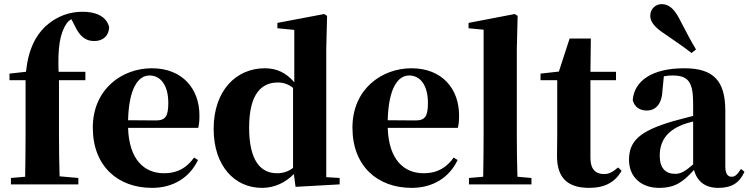

<svg xmlns="http://www.w3.org/2000/svg" viewBox="-20 -894 3630 931"><path d="M26 -537V-505H104V-238C104 -171 103 -104 102 -37L33 -31V0H360V-31L269 -39C267 -106 266 -172 266 -238V-505H394V-546H264C260 -660 269 -730 303 -780C308 -788 316 -795 326 -801L342 -770C368 -714 398 -695 437 -695C483 -695 509 -724 509 -763C496 -817 441 -837 381 -837C318 -837 256 -817 199 -765C155 -722 118 -660 106 -546Z M601 -311C605 -466 650 -528 705 -528C758 -528 796 -482 796 -395C796 -333 784 -310 737 -310ZM921 -130C888 -84 845 -54 775 -54C681 -54 606 -118 601 -274H941C946 -293 947 -310 947 -335C947 -462 866 -563 716 -563C573 -563 430 -463 430 -275C430 -88 552 17 717 17C819 17 899 -32 940 -118Z M1401 -80C1377 -61 1351 -54 1323 -54C1246 -54 1188 -112 1188 -275C1188 -443 1251 -494 1327 -494C1352 -494 1377 -487 1401 -468ZM1562 -35V-657L1566 -817L1552 -826L1325 -783V-757L1407 -749V-495C1368 -541 1322 -563 1264 -563C1127 -563 1016 -457 1016 -269C1016 -88 1119 17 1250 17C1311 17 1363 -8 1405 -50L1413 12L1627 0V-31Z M1860 -311C1864 -466 1909 -528 1964 -528C2017 -528 2055 -482 2055 -395C2055 -333 2043 -310 1996 -310ZM2180 -130C2147 -84 2104 -54 2034 -54C1940 -54 1865 -118 1860 -274H2200C2205 -293 2206 -310 2206 -335C2206 -462 2125 -563 1975 -563C1832 -563 1689 -463 1689 -275C1689 -88 1811 17 1976 17C2078 17 2158 -32 2199 -118Z M2489 -37C2487 -102 2486 -173 2486 -238V-656L2490 -817L2476 -826L2252 -783V-757L2325 -750V-238C2325 -174 2324 -102 2323 -37L2254 -31V0H2557V-31Z M2977 -82C2951 -60 2934 -50 2909 -50C2869 -50 2843 -73 2843 -127V-505H2967V-546H2843L2845 -707H2742L2690 -547L2601 -537V-505H2682V-249C2682 -207 2681 -178 2681 -140C2680 -29 2735 17 2837 17C2914 17 2964 -12 2994 -66Z M3355 -654C3333 -691 3312 -729 3272 -807C3247 -854 3221 -874 3188 -874C3160 -874 3133 -852 3133 -817C3133 -786 3159 -758 3204 -729C3270 -684 3301 -662 3333 -637ZM3341 -97C3304 -64 3281 -51 3254 -51C3207 -51 3179 -79 3179 -139C3179 -212 3216 -259 3286 -288C3298 -293 3318 -299 3341 -305ZM3127 -504 3143 -510ZM3573 -75C3554 -45 3543 -37 3528 -37C3509 -37 3497 -50 3497 -88V-357C3497 -502 3440 -563 3298 -563C3143 -563 3056 -503 3048 -409C3056 -376 3081 -358 3117 -358C3155 -358 3189 -385 3192 -453L3199 -524C3214 -527 3227 -528 3241 -528C3317 -528 3341 -497 3341 -393V-332C3306 -323 3271 -314 3243 -306C3082 -259 3030 -210 3030 -119C3030 -35 3090 17 3176 17C3256 17 3294 -14 3345 -70C3360 -16 3397 17 3463 17C3527 17 3565 -6 3590 -61Z"/></svg>

Font: Noto Serif TC Black
Style: Regular
Weight: 900
Version: Version 1.001;PS 1.001;hotconv 16.6.54;makeotf.lib2.5.65590